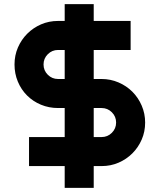

<svg xmlns="http://www.w3.org/2000/svg" viewBox="-20 -801 770 926"><path d="M432 105H292V0H120V-140H292V-280H260Q216 -280 177.5 -296Q139 -312 110.5 -340.5Q82 -369 66 -407.5Q50 -446 50 -490Q50 -534 66.5 -572Q83 -610 111.5 -638.5Q140 -667 178 -683.5Q216 -700 260 -700H292V-781H432V-700H610V-560H432V-420H470Q513 -420 551.5 -403.5Q590 -387 618.5 -358.5Q647 -330 663.5 -291.5Q680 -253 680 -210Q680 -166 663.5 -128Q647 -90 618.5 -61.5Q590 -33 552 -16.5Q514 0 470 0H432ZM470 -140Q499 -140 519.5 -160.5Q540 -181 540 -210Q540 -239 519.5 -259.5Q499 -280 470 -280H432V-140ZM190 -490Q190 -461 210.5 -440.5Q231 -420 260 -420H292V-560H260Q231 -560 210.5 -539.5Q190 -519 190 -490Z"/></svg>

Font: CAT North
Style: Regular
Weight: 400
Designer: Peter Wiegel
Foundry: Peter Wiegel
Version: Version 1.000